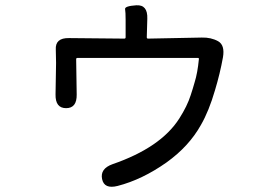

<svg xmlns="http://www.w3.org/2000/svg" viewBox="-20 -637 1040 726"><path d="M425 66Q374 79 366 40Q358 1 405 -16Q588 -79 658 -189Q688 -236 701 -277Q709 -301 716 -326Q727 -361 732 -413Q733 -418 728 -418H273Q268 -418 268 -413L270 -280Q271 -228 230 -228Q189 -228 190 -280L192 -399Q192 -424 191 -449Q188 -494 241 -493L450 -491Q455 -491 455 -496V-562Q455 -591 453 -602.5Q451 -614 495 -617Q539 -620 537 -566L535 -496Q535 -491 540 -491L743 -495Q778 -496 805 -481Q831 -466 823 -420Q812 -359 793 -296Q770 -217 740 -165Q695 -84 610 -23Q518 42 425 66Z"/></svg>

Font: Resource Han Rounded HK
Style: Regular
Weight: 400
Designer: Cyano Hao (round all glyphs); Ryoko NISHIZUKA  (kana, bopomofo & ideographs); Paul D. Hunt (Latin, Greek & Cyrillic); Sa
Foundry: Cyano Hao
Version: 0.990